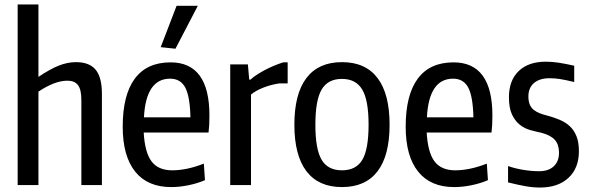

<svg xmlns="http://www.w3.org/2000/svg" viewBox="-20 -828 2641 859"><path d="M59 -808H152V-484Q204 -519 243 -534.5Q282 -550 320 -550Q380 -550 408 -516Q436 -482 436 -408V0H344V-381Q344 -427 329 -447Q314 -467 282 -467Q225 -467 152 -418V0H59Z M699 -617 770 -802H865L765 -610ZM746 9Q640 9 584.5 -60.5Q529 -130 529 -261Q529 -403 583 -476Q637 -549 743 -549Q917 -549 917 -311Q917 -285 916 -268.5Q915 -252 913 -235H623Q628 -146 658 -106Q688 -66 751 -66Q781 -66 816 -73Q851 -80 892 -96L897 -22Q865 -8 824.5 0.5Q784 9 746 9ZM741 -476Q633 -476 624 -303H832Q830 -396 809 -436Q788 -476 741 -476Z M1010 -540H1089L1095 -472H1101Q1109 -480 1124.5 -490.5Q1140 -501 1160 -512Q1180 -523 1202.5 -532.5Q1225 -542 1247 -549H1267V-455H1230Q1191 -449 1157 -435.5Q1123 -422 1103 -405V0H1010Z M1510 9Q1405 9 1351 -62Q1297 -133 1297 -270Q1297 -408 1351 -479Q1405 -550 1510 -550Q1615 -550 1669 -479Q1723 -408 1723 -270Q1723 -132 1669 -61.5Q1615 9 1510 9ZM1510 -66Q1573 -66 1601 -113Q1629 -160 1629 -270Q1629 -380 1600.5 -427.5Q1572 -475 1510 -475Q1447 -475 1419 -427.5Q1391 -380 1391 -270Q1391 -160 1419 -113Q1447 -66 1510 -66Z M2012 9Q1906 9 1850.5 -60.5Q1795 -130 1795 -261Q1795 -403 1849 -476Q1903 -549 2009 -549Q2183 -549 2183 -311Q2183 -285 2182 -268.5Q2181 -252 2179 -235H1889Q1894 -146 1924 -106Q1954 -66 2017 -66Q2047 -66 2082 -73Q2117 -80 2158 -96L2163 -22Q2131 -8 2090.5 0.5Q2050 9 2012 9ZM2007 -476Q1899 -476 1890 -303H2098Q2096 -396 2075 -436Q2054 -476 2007 -476Z M2396 11Q2364 11 2330.5 5Q2297 -1 2253 -12V-85Q2285 -74 2321.5 -68Q2358 -62 2392 -62Q2434 -62 2457.5 -84Q2481 -106 2481 -145Q2481 -181 2462.5 -202Q2444 -223 2402 -234Q2378 -239 2352.5 -246Q2327 -253 2306 -269.5Q2285 -286 2271 -315Q2257 -344 2257 -393Q2257 -468 2300.5 -510Q2344 -552 2422 -552Q2450 -552 2479.5 -547.5Q2509 -543 2549 -534V-461Q2508 -471 2484.5 -474.5Q2461 -478 2439 -478Q2394 -478 2369 -456.5Q2344 -435 2344 -397Q2344 -374 2350.5 -359.5Q2357 -345 2368.5 -336Q2380 -327 2395.5 -321Q2411 -315 2428 -311Q2458 -303 2484 -292Q2510 -281 2529 -263.5Q2548 -246 2559 -219Q2570 -192 2570 -151Q2570 -76 2523.5 -32.5Q2477 11 2396 11Z"/></svg>

Font: Encode Sans Compressed
Style: Medium
Weight: 500
Designer: Pablo Impallari, Andres Torresi
Foundry: Pablo Impallari, Andres Torresi
Version: Version 1.000; ttfautohint (v1.00) -l 8 -r 50 -G 200 -x 14 -